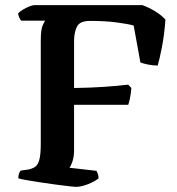

<svg xmlns="http://www.w3.org/2000/svg" viewBox="-20 -724 685 744"><path d="M275 0Q268 0 246 -2.5Q224 -5 194.5 -9Q165 -13 135.5 -17.5Q106 -22 83 -26Q60 -30 51 -33Q51 -52 60 -63L89 -67Q105 -70 116 -77.5Q127 -85 132.5 -105.5Q138 -126 138 -168V-566Q138 -609 145.5 -626Q153 -643 156 -644H62Q58 -649 54.5 -656.5Q51 -664 50 -672Q56 -679 68.5 -686.5Q81 -694 93.5 -699Q106 -704 112 -704H532Q557 -695 581.5 -680Q606 -665 621 -648Q617 -590 607.5 -541.5Q598 -493 591 -470Q572 -470 553 -474Q534 -478 524 -482L498 -625Q478 -631 433 -637Q388 -643 329 -643Q289 -643 278 -620.5Q267 -598 267 -564V-383Q333 -384 383.5 -387.5Q434 -391 477 -396L489 -383Q487 -359 483.5 -342.5Q480 -326 477 -318H267V-141Q267 -117 261 -99Q255 -81 249 -74L354 -62Q356 -58 359 -50.5Q362 -43 362 -33Q348 -21 321.5 -10.5Q295 0 275 0Z"/></svg>

Font: Texturina SemiBold
Style: Regular
Weight: 600
Designer: Guillermo Torres Carreño
Foundry: Omnibus-Type
Version: Version 1.002; ttfautohint (v1.8.3)